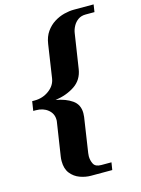

<svg xmlns="http://www.w3.org/2000/svg" viewBox="-134 -831 776 1060"><g transform="rotate(-15 254.5 -301.0)"><path d="M116.7 7.8 145.5 -181.2Q146.5 -185.1 146.5 -188.2Q146.5 -191.4 146.5 -194.8Q146.5 -229.5 119.1 -252Q91.8 -274.4 49.8 -274.4H35.2L43.5 -328.1H58.1Q104 -328.1 140.1 -354.7Q176.3 -381.3 182.1 -421.4L210.4 -610.4Q216.3 -650.9 236.1 -679Q255.9 -707 283.2 -724.1Q310.5 -741.2 340.3 -748.8Q370.1 -756.3 395.5 -756.3H509.3L502.9 -713.9H452.6Q426.8 -713.9 408.9 -701.2Q391.1 -688.5 380.9 -669.4Q370.6 -650.4 367.7 -631.3L337.4 -432.6Q328.1 -373 281.7 -341.8Q235.4 -310.5 169.9 -300.8Q225.6 -291.5 262.5 -265.9Q299.3 -240.2 299.3 -191.4Q299.3 -181.2 297.9 -169.9L268.1 28.8Q266.6 37.6 266.6 46.4Q266.6 70.8 277.1 91.1Q287.6 111.3 320.8 111.3H378.9L372.1 153.8H250.5Q219.2 153.8 188 142.3Q156.7 130.9 135.7 104.5Q114.7 78.1 114.7 34.2Q114.7 20 116.7 7.8Z"/></g></svg>

Font: Gelasio
Style: Italic
Weight: 400
Italic angle: -8.5°
Designer: Eben Sorkin
Foundry: Eben Sorkin
Version: Version 1.008